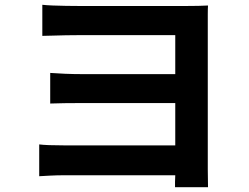

<svg xmlns="http://www.w3.org/2000/svg" viewBox="-20 -746 1040 803"><path d="M849 -642V-38Q849 -22 849.5 0Q850 22 850 37H712Q712 28 712 14.5Q712 1 713 -13H246Q219 -13 189.5 -11.5Q160 -10 144 -9V-142Q159 -140 186 -139Q213 -138 247 -138H713V-315H322Q288 -315 249.5 -314.5Q211 -314 190 -313V-441Q215 -439 251.5 -437.5Q288 -436 322 -436H713V-599H308Q285 -599 255.5 -598.5Q226 -598 199 -597Q172 -596 157 -596V-726Q174 -724 200.5 -723Q227 -722 256 -721.5Q285 -721 308 -721H763Q786 -721 810.5 -721.5Q835 -722 850 -723Q849 -711 849 -687Q849 -663 849 -642Z"/></svg>

Font: Noto IKEA Simplified Chinese
Style: Bold
Weight: 700
Designer: Monotype Design Team
Foundry: Monotype Imaging Inc.
Version: Version 1.100